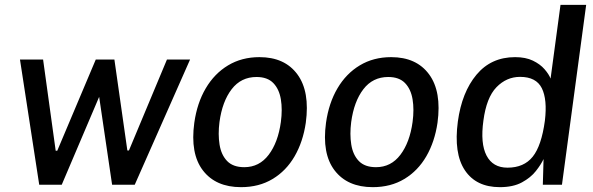

<svg xmlns="http://www.w3.org/2000/svg" viewBox="-20 -763 2450 793"><path d="M142 0 62.5 -517H158L210 -140.5H216.5L375.5 -517H452.5L506 -141.5H512.5L669.5 -517H765L536.5 0H443L389.5 -363L235 0Z M975.5 10Q871 10 818 -59.2Q765 -128.5 782.5 -256Q794 -337.5 829.8 -398.2Q865.5 -459 922 -493Q978.5 -527 1051.5 -527Q1156 -527 1208.2 -456Q1260.5 -385 1243 -256Q1231.5 -177.5 1196.8 -117.5Q1162 -57.5 1106 -23.8Q1050 10 975.5 10ZM989 -72.5Q1051 -72.5 1089.8 -123.8Q1128.5 -175 1140 -259Q1147 -310.5 1140 -352.8Q1133 -395 1108.8 -420Q1084.5 -445 1039.5 -445Q975.5 -445 936.8 -394.5Q898 -344 886.5 -259Q880 -208.5 886.8 -166Q893.5 -123.5 918 -98Q942.5 -72.5 989 -72.5Z M1519.5 10Q1415 10 1362 -59.2Q1309 -128.5 1326.5 -256Q1338 -337.5 1373.8 -398.2Q1409.5 -459 1466 -493Q1522.5 -527 1595.5 -527Q1700 -527 1752.2 -456Q1804.5 -385 1787 -256Q1775.5 -177.5 1740.8 -117.5Q1706 -57.5 1650 -23.8Q1594 10 1519.5 10ZM1533 -72.5Q1595 -72.5 1633.8 -123.8Q1672.5 -175 1684 -259Q1691 -310.5 1684 -352.8Q1677 -395 1652.8 -420Q1628.5 -445 1583.5 -445Q1519.5 -445 1480.8 -394.5Q1442 -344 1430.5 -259Q1424 -208.5 1430.8 -166Q1437.5 -123.5 1462 -98Q1486.5 -72.5 1533 -72.5Z M2044.5 10Q1946.5 10 1900 -59.8Q1853.5 -129.5 1871 -261Q1887.5 -382 1948 -454.5Q2008.5 -527 2107.5 -527Q2151 -527 2181 -512.5Q2211 -498 2229 -477.2Q2247 -456.5 2254 -438.5L2295 -743H2401L2301 0H2222L2225 -106Q2214.5 -83.5 2193.2 -56.5Q2172 -29.5 2135.8 -9.8Q2099.5 10 2044.5 10ZM2076 -70.5Q2144 -70.5 2180.2 -115.8Q2216.5 -161 2230.5 -264.5Q2241 -352 2217.8 -398.8Q2194.5 -445.5 2128 -445.5Q2072 -445.5 2030.5 -402.8Q1989 -360 1976.5 -264.5Q1963.5 -170.5 1989.5 -120.5Q2015.5 -70.5 2076 -70.5Z"/></svg>

Font: Public Sans Medium
Style: Italic
Weight: 500
Italic angle: -8°
Designer: The Public Sans project authors (U.S. Web Design System). Libre Franklin designed by Pablo Impallari and Rodrigo Fuenzal
Version: Version 1.007; ttfautohint (v1.8.1) -l 8 -r 50 -G 200 -x 14 